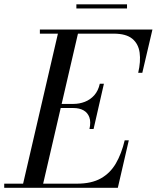

<svg xmlns="http://www.w3.org/2000/svg" viewBox="-65 -890 742 910"><path d="M40 0 214 -750H309L135 0ZM-45 0V-19.5H300Q368.5 -19.5 413 -44.5Q457.5 -69.5 484.2 -115.5Q511 -161.5 526 -225H545.5L493.5 0ZM359 -278.5Q366.5 -312 358.5 -334Q350.5 -356 331 -367Q311.5 -378 283 -378H212V-397.5H283Q311.5 -397.5 337.2 -407.5Q363 -417.5 381.8 -438.5Q400.5 -459.5 408 -493H427.5L378.5 -278.5ZM590 -545Q602.5 -598.5 596.8 -640.5Q591 -682.5 561.8 -706.5Q532.5 -730.5 474 -730.5H124V-750H657.5L609.5 -545ZM297 -850V-869.5H537V-850Z"/></svg>

Font: Bodoni Moda SC
Style: Italic
Weight: 400
Italic angle: -13°
Designer: Owen Earl
Foundry: indestructible type
Version: Version 2.005